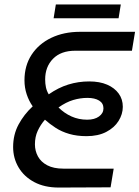

<svg xmlns="http://www.w3.org/2000/svg" viewBox="-20 -843 627 863"><path d="M244 0Q180 0 134 -24.5Q88 -49 63.5 -90.5Q39 -132 39 -182Q39 -238 63.5 -283.5Q88 -329 127 -365Q110 -389 100 -419Q90 -449 90 -482Q90 -548 122 -597Q154 -646 210.5 -673Q267 -700 339 -700H587L573 -615H318Q254 -615 218.5 -579Q183 -543 183 -486Q183 -467 186.5 -450.5Q190 -434 199 -419Q242 -449 287 -463Q332 -477 381 -477Q428 -477 461.5 -462.5Q495 -448 513.5 -422.5Q532 -397 532 -363Q532 -330 513 -299.5Q494 -269 457.5 -250Q421 -231 369 -231Q326 -231 291.5 -241Q257 -251 230 -268.5Q203 -286 182 -305Q162 -282 149.5 -255Q137 -228 137 -194Q137 -165 150.5 -140Q164 -115 192.5 -100Q221 -85 265 -85H491L477 -1ZM372 -305Q405 -305 425 -319.5Q445 -334 445 -356Q445 -379 425.5 -391Q406 -403 373 -403Q341 -403 309 -393.5Q277 -384 243 -360Q269 -334 301.5 -319.5Q334 -305 372 -305ZM221 -761 231 -823H523L513 -761Z"/></svg>

Font: MuseoModerno
Style: Italic
Weight: 400
Italic angle: -9°
Designer: Pablo Cosgaya, Héctor Gatti, Marcela Romero, and the Authors of The MuseoModerno Project.
Foundry: Omnibus-Type Team
Version: Version 1.003